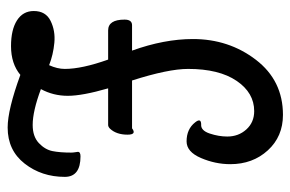

<svg xmlns="http://www.w3.org/2000/svg" viewBox="-152 -588 777 514"><g transform="rotate(90 237.0 -331.5)"><path d="M315 -232H217Q237 -163 237 -124Q237 -85 219 -52Q278 -30 315 -30Q346 -30 363.5 -46.5Q381 -63 385 -83Q389 -103 389 -133Q389 -138 388 -144Q387 -150 387 -151Q387 -158 399 -158Q454 -158 454 -116Q454 -54 418.5 -8.5Q383 37 322 37Q274 37 181 3Q151 28 104 28Q60 28 35 12Q10 -4 10 -33Q10 -65 36.5 -78Q63 -91 95 -88Q127 -85 155 -74Q165 -96 165 -116Q165 -162 140 -232H62Q33 -232 33 -276Q33 -296 48 -296H116Q85 -382 85 -459Q85 -555 140.5 -627.5Q196 -700 288 -700Q346 -700 383 -659.5Q420 -619 420 -559Q420 -519 403.5 -480.5Q387 -442 359 -442Q326 -442 308 -465Q296 -480 312 -481Q313 -481 314 -481Q330 -480 338 -504Q346 -528 346 -551Q346 -581 327 -602Q308 -623 278 -623Q229 -623 197 -576Q165 -529 165 -446Q165 -393 196 -296H324Q341 -309 341 -284Q341 -254 325 -237Q320 -232 315 -232Z"/></g></svg>

Font: Grand Hotel
Style: Regular
Weight: 400
Designer: Brian J. Bonislawsky & Jim Lyles for Astigmatic (AOETI)
Foundry: Astigmatic (AOETI)
Version: Version 001.000